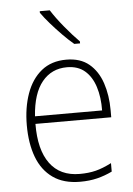

<svg xmlns="http://www.w3.org/2000/svg" viewBox="-55 -806 596 858"><g transform="rotate(-5 243.5 -377.5)"><path d="M255 -539Q318 -539 357 -506.5Q396 -474 414.5 -419Q433 -364 433 -297V-265H93Q92 -149 137.5 -87Q183 -25 271 -25Q311 -25 343 -33Q375 -41 414 -61V-23Q381 -7 346.5 1.5Q312 10 270 10Q196 10 148 -24Q100 -58 77 -119Q54 -180 54 -262Q54 -341 76.5 -404Q99 -467 143.5 -503Q188 -539 255 -539ZM255 -505Q186 -505 143.5 -453Q101 -401 94 -299H395Q396 -358 381 -405Q366 -452 335 -478.5Q304 -505 255 -505ZM201 -765Q223 -730 258 -687.5Q293 -645 323 -615V-606H297Q273 -626 246.5 -653Q220 -680 196 -707.5Q172 -735 156 -758V-765Z"/></g></svg>

Font: Noto Sans Gurmukhi SemiCondensed ExtraLight
Style: Regular
Weight: 200
Width: 4
Designer: Jelle Bosma - Monotype Design Team
Foundry: Monotype Imaging Inc.
Version: Version 2.004; ttfautohint (v1.8.4.7-5d5b)